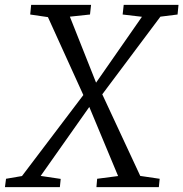

<svg xmlns="http://www.w3.org/2000/svg" viewBox="-52 -767 751 787"><path d="M-31.7 0H193.4L196.8 -33.7L114.7 -45.9L314 -328.6L432.1 -45.4L346.2 -34.2L343.3 0H599.1L602.5 -34.2L522.9 -45.9L367.2 -380.4L605.5 -698.7L675.8 -707.5L679.7 -747.1H455.1L450.7 -707.5L529.8 -698.2L341.8 -428.2L234.4 -698.7L316.9 -707.5L321.3 -747.1H75.7L71.8 -707.5L144.5 -696.8L289.6 -377.4L38.1 -45.4L-27.3 -34.2Z"/></svg>

Font: Merriweather
Style: Light Italic
Weight: 300
Italic angle: -7.5°
Designer: Eben Sorkin
Foundry: Eben Sorkin
Version: Version 1.001